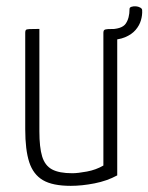

<svg xmlns="http://www.w3.org/2000/svg" viewBox="-20 -594 482 624"><path d="M210 10Q151 10 119.5 -8.5Q88 -27 75 -67Q62 -107 62 -174V-488Q62 -494 64 -496.5Q66 -499 75.5 -499.5Q85 -500 108 -500V-167Q108 -115 117 -85.5Q126 -56 149 -43.5Q172 -31 215 -31Q233 -31 262.5 -36.5Q292 -42 316 -56V-488Q316 -494 319 -496.5Q322 -499 331.5 -499.5Q341 -500 361 -500V-24Q328 -6 287 2Q246 10 210 10ZM333 -464 334 -499Q376 -499 388.5 -517Q401 -535 401 -565Q401 -570 407.5 -572Q414 -574 421.5 -573.5Q429 -573 435.5 -569.5Q442 -566 442 -561Q443 -545 438 -528Q433 -511 420.5 -496.5Q408 -482 386.5 -473Q365 -464 333 -464Z"/></svg>

Font: Yanone Kaffeesatz Light
Style: Regular
Weight: 300
Designer: Yanone (Cyrillic: Daniel Pouzeot, Huerta Tipografica, and Cyreal)
Foundry: Yanone
Version: Version 2.003